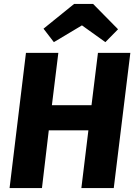

<svg xmlns="http://www.w3.org/2000/svg" viewBox="-20 -964 701 984"><path d="M397 0 433 -296H230L195 0H29L113 -693H279L246 -425H449L482 -693H648L563 0ZM256 -748 203 -817 360 -944H457L585 -814L520 -748L400 -834Z"/></svg>

Font: Qjlgwqiwhsfqbnnlvksmvfsycuq
Style: Regular
Weight: 700
Italic angle: -8°
Designer: Carrois Corporate & Edenspiekermann
Foundry: Carrois Corporate GbR & Edenspiekermann AG
Version: Version 2.001